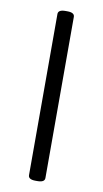

<svg xmlns="http://www.w3.org/2000/svg" viewBox="-82 -742 420 784"><g transform="rotate(10 127.5 -350.0)"><path d="M124 2Q94 2 94 -16V-684Q94 -702 124 -702H132Q162 -702 162 -684V-16Q162 2 132 2Z"/></g></svg>

Font: Asap Condensed Light
Style: Regular
Weight: 300
Width: 3
Designer: Pablo Cosgaya
Foundry: Omnibus-Type
Version: Version 3.001; ttfautohint (v1.8.4.7-5d5b)